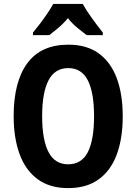

<svg xmlns="http://www.w3.org/2000/svg" viewBox="-20 -954 698 984"><path d="M609 -358Q609 -245 578.5 -162.5Q548 -80 486 -35Q424 10 329 10Q235 10 173 -35.5Q111 -81 80.5 -164Q50 -247 50 -359Q50 -535 120 -630Q190 -725 330 -725Q425 -725 486.5 -680Q548 -635 578.5 -553Q609 -471 609 -358ZM196 -358Q196 -238 228.5 -175Q261 -112 329 -112Q398 -112 430 -174Q462 -236 462 -358Q462 -480 430 -542.5Q398 -605 330 -605Q261 -605 228.5 -542Q196 -479 196 -358ZM404 -934Q422 -901 451 -861Q480 -821 507 -787V-774H424Q404 -789 377 -811Q350 -833 328 -861Q305 -833 278 -810.5Q251 -788 233 -774H149V-787Q165 -806 185.5 -833Q206 -860 224 -887Q242 -914 253 -934Z"/></svg>

Font: Noto Sans Kannada Condensed
Style: Bold
Weight: 700
Width: 3
Designer: Jelle Bosma - Monotype Design Team
Foundry: Monotype Imaging Inc.
Version: Version 2.005; ttfautohint (v1.8.4.7-5d5b)